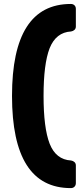

<svg xmlns="http://www.w3.org/2000/svg" viewBox="-20 -796 428 975"><path d="M339.8 159.2Q41 159.2 41 -309.1Q41 -775.9 339.8 -775.9Q351.1 -775.9 358.2 -769Q365.2 -762.2 365.2 -751V-661.1Q365.2 -650.9 358.2 -644.3Q351.1 -637.7 340.8 -636.2Q264.2 -631.8 231.9 -550.8Q201.2 -471.2 201.2 -309.1Q201.2 -146.5 231.9 -66.9Q263.7 14.6 340.8 19Q351.1 20.5 358.2 27.1Q365.2 33.7 365.2 43.9V133.8Q365.2 145 358.2 152.1Q351.1 159.2 339.8 159.2Z"/></svg>

Font: Cunia
Style: Bold
Weight: 700
Designer: Alejo Bergmann, Denis Ignatov
Foundry: Hubert & Fischer
Version: Version 1.00 February 21, 2019, initial release